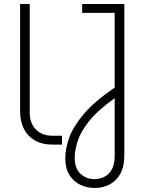

<svg xmlns="http://www.w3.org/2000/svg" viewBox="-20 -720 755 956"><path d="M241 0Q190 0 154 -20.5Q118 -41 99 -78.5Q80 -116 80 -165V-700H128V-158Q128 -107 158.5 -75.5Q189 -44 243 -44H289V0ZM452 216Q413 216 379.5 200Q346 184 325.5 151Q305 118 305 68Q305 21 324.5 -34Q344 -89 397 -152Q450 -215 551 -284V-656H389V-700H599V54Q599 110 579 145.5Q559 181 525.5 198.5Q492 216 452 216ZM449 172Q476 172 499.5 160.5Q523 149 537 123Q551 97 551 56V-231Q465 -170 422.5 -115.5Q380 -61 366 -15.5Q352 30 352 64Q352 120 381.5 146Q411 172 449 172Z"/></svg>

Font: MuseoModerno Thin ExtraLight
Style: Regular
Weight: 250
Version: Version 1.002